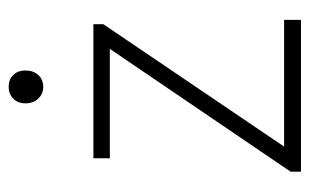

<svg xmlns="http://www.w3.org/2000/svg" viewBox="-156 -560 716 444"><g transform="rotate(-90 202.0 -338.0)"><path d="M27 0V-24L311 -442H58V-480H368V-457L85 -39H378V0ZM223 -596Q207 -596 196 -607.5Q185 -619 185 -637Q185 -655 196 -665.5Q207 -676 223 -676Q240 -676 250.5 -665.5Q261 -655 261 -637Q261 -619 250.5 -607.5Q240 -596 223 -596Z"/></g></svg>

Font: Source Sans 3 ExtraLight Light
Style: Regular
Weight: 300
Version: Version 3.052;hotconv 1.1.0;makeotfexe 2.6.0